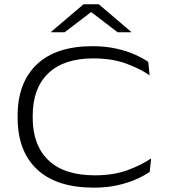

<svg xmlns="http://www.w3.org/2000/svg" viewBox="-20 -870 795 904"><path d="M422 13.5Q246 13.5 154.5 -72.5Q63 -158.5 63 -315.5V-325.5Q63 -481 153.5 -566.8Q244 -652.5 415 -652.5Q477 -652.5 527 -641.2Q577 -630 615 -613Q653 -596 678 -578.5L684.5 -515.5Q638.5 -547 573 -571Q507.5 -595 418.5 -595Q280.5 -595 207.2 -524.8Q134 -454.5 134 -325.5V-315.5Q134 -186.5 208 -115.5Q282 -44.5 426.5 -44.5Q513 -44.5 578.8 -68.2Q644.5 -92 691.5 -124L685 -61Q659.5 -43 621.2 -26Q583 -9 533.2 2.2Q483.5 13.5 422 13.5ZM373.5 -850H445L597.5 -720V-718H534L411 -812H407.5L284 -718H220.5V-720Z"/></svg>

Font: Anek Latin Expanded Light
Style: Regular
Weight: 300
Width: 7
Designer: Yesha Goshar
Foundry: Ek Type
Version: Version 1.003